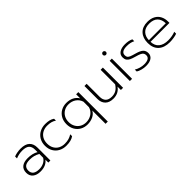

<svg xmlns="http://www.w3.org/2000/svg" viewBox="184 -1835 3221 3221"><g transform="rotate(-45 1794.0 -224.5)"><path d="M55 -141Q55 -218 104 -258Q153 -298 245 -298Q358 -298 435 -252V-311Q435 -383 396 -417.5Q357 -452 271 -452Q191 -452 117 -421V-466Q147 -479 190 -487Q233 -495 274 -495Q383 -495 435.5 -446Q488 -397 488 -308V0H439V-69Q376 15 242 15Q156 15 105.5 -26Q55 -67 55 -141ZM435 -120V-209Q391 -233 349 -244.5Q307 -256 253 -256Q175 -256 140.5 -227.5Q106 -199 106 -141Q106 -86 143 -57Q180 -28 255 -28Q315 -28 363.5 -52.5Q412 -77 435 -120Z M598 -239Q598 -315 632 -373.5Q666 -432 725.5 -463.5Q785 -495 859 -495Q913 -495 953.5 -485Q994 -475 1027 -452V-407Q993 -431 953 -441.5Q913 -452 862 -452Q802 -452 753.5 -426.5Q705 -401 677 -353Q649 -305 649 -239Q649 -173 676.5 -125Q704 -77 752 -52Q800 -27 859 -27Q913 -27 954.5 -39Q996 -51 1034 -76V-31Q1000 -7 956.5 4Q913 15 855 15Q783 15 724.5 -15.5Q666 -46 632 -104Q598 -162 598 -239Z M1578 -96Q1549 -41 1489.5 -13Q1430 15 1359 15Q1289 15 1232 -16.5Q1175 -48 1142 -106Q1109 -164 1109 -240Q1109 -316 1142 -374Q1175 -432 1232 -463.5Q1289 -495 1359 -495Q1433 -495 1489 -467Q1545 -439 1579 -384V-480H1631V219H1578ZM1578 -175V-306Q1556 -375 1499.5 -413.5Q1443 -452 1367 -452Q1309 -452 1262 -425.5Q1215 -399 1187.5 -351Q1160 -303 1160 -240Q1160 -177 1187.5 -128.5Q1215 -80 1262 -53.5Q1309 -27 1367 -27Q1443 -27 1501 -67Q1559 -107 1578 -175Z M1776 -171V-480H1828V-170Q1828 -102 1864.5 -64.5Q1901 -27 1976 -27Q2035 -27 2079.5 -53Q2124 -79 2160 -136V-480H2213V0H2161V-80Q2094 15 1972 15Q1876 15 1826 -36Q1776 -87 1776 -171Z M2363 -631Q2363 -646 2373.5 -657Q2384 -668 2400 -668Q2415 -668 2426 -657Q2437 -646 2437 -631Q2437 -615 2426 -604.5Q2415 -594 2400 -594Q2384 -594 2373.5 -604.5Q2363 -615 2363 -631ZM2374 -480H2426V0H2374Z M2568 -32V-77Q2605 -54 2651.5 -40.5Q2698 -27 2743 -27Q2875 -27 2875 -111Q2875 -140 2863 -158.5Q2851 -177 2820 -192Q2789 -207 2729 -223Q2670 -239 2636.5 -255.5Q2603 -272 2585 -298Q2567 -324 2567 -366Q2567 -429 2616.5 -462Q2666 -495 2749 -495Q2841 -495 2898 -465V-420Q2839 -452 2751 -452Q2687 -452 2652.5 -431Q2618 -410 2618 -366Q2618 -336 2630 -319Q2642 -302 2672.5 -289Q2703 -276 2766 -259Q2854 -235 2890 -202Q2926 -169 2926 -111Q2926 -53 2880.5 -19Q2835 15 2744 15Q2699 15 2647.5 1.5Q2596 -12 2568 -32Z M3036 -239Q3036 -357 3100.5 -426Q3165 -495 3284 -495Q3364 -495 3420 -464Q3476 -433 3504.5 -378Q3533 -323 3533 -253V-220H3084Q3086 -125 3147 -76Q3208 -27 3312 -27Q3359 -27 3404 -35Q3449 -43 3484 -58V-13Q3455 -1 3404.5 7Q3354 15 3308 15Q3179 15 3107.5 -51.5Q3036 -118 3036 -239ZM3485 -259Q3484 -348 3434 -400Q3384 -452 3284 -452Q3186 -452 3135.5 -398Q3085 -344 3084 -259Z"/></g></svg>

Font: Prompt ExtraLight
Style: Regular
Weight: 275
Designer: Katatrad Team
Foundry: CadsonDemak
Version: Version 1.001